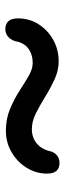

<svg xmlns="http://www.w3.org/2000/svg" viewBox="206 -686 233 684"><g transform="rotate(-90 322.0 -343.5)"><path d="M445.5 -250.5Q413.5 -250.5 382 -265Q350.5 -279.5 320.2 -298.2Q290 -317 261 -331.5Q232 -346 205 -346Q174 -346 152.8 -328Q131.5 -310 124.5 -276Q119.5 -262.5 108.8 -255Q98 -247.5 84.5 -247.5Q46 -247.5 46 -292Q46 -330.5 66.5 -364Q87 -397.5 121.8 -418Q156.5 -438.5 199 -438.5Q241 -438.5 275.8 -424Q310.5 -409.5 339.8 -390.8Q369 -372 393.8 -357.5Q418.5 -343 440 -343Q470.5 -343 491.8 -358.8Q513 -374.5 518 -406.5Q524.5 -424 535.8 -432.2Q547 -440.5 560 -440.5Q599 -440.5 599 -395.5Q599 -355 578.2 -322.2Q557.5 -289.5 522.8 -270Q488 -250.5 445.5 -250.5Z"/></g></svg>

Font: Fraunces
Style: Regular
Weight: 900
Version: Version 1.000;[b76b70a41]